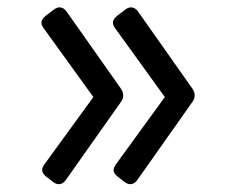

<svg xmlns="http://www.w3.org/2000/svg" viewBox="-20 -624 626 509"><path d="M135.7 -135.7Q128.4 -135.7 120.1 -142.1L103 -155.3Q91.8 -164.1 91.8 -173.3Q91.8 -180.2 98.6 -189.5L227.5 -366.7L96.7 -547.9Q89.8 -557.1 89.8 -564Q89.8 -573.2 101.1 -582L122.1 -598.1Q130.4 -604.5 137.7 -604.5Q148.4 -604.5 156.2 -593.8L300.8 -388.7Q306.6 -379.9 306.6 -371.1Q306.6 -362.3 300.8 -354L154.3 -146.5Q146.5 -135.7 135.7 -135.7ZM325.2 -135.7Q317.9 -135.7 309.6 -142.1L292.5 -155.3Q281.2 -164.1 281.2 -173.3Q281.2 -180.2 288.1 -189.5L417 -366.7L286.1 -547.9Q279.3 -557.1 279.3 -564Q279.3 -573.2 290.5 -582L311.5 -598.1Q319.8 -604.5 327.1 -604.5Q337.9 -604.5 345.7 -593.8L490.2 -388.7Q496.1 -380.4 496.1 -371.1Q496.1 -362.3 490.2 -354L343.8 -146.5Q335.9 -135.7 325.2 -135.7Z"/></svg>

Font: Simply Mono
Style: Book
Weight: 400
Designer: Wojciech Kalinowski "wmk69" (wmk69@o2.pl)
Foundry: Wojciech Kalinowski "wmk69" (wmk69@o2.pl)
Version: Version 1.0.0